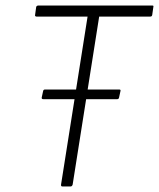

<svg xmlns="http://www.w3.org/2000/svg" viewBox="-20 -675 576 695"><path d="M137 -316Q130 -316 131 -322L136 -345Q137 -351 143 -351H410Q414 -351 415.5 -350Q417 -349 416 -345L411 -322Q410 -316 404 -316H291H250ZM206 0Q200 0 201 -7L297 -615H112Q110 -615 108 -616.5Q106 -618 107 -621L111 -650Q113 -655 119 -655H531Q534 -655 535 -654Q536 -653 535 -649L531 -621Q530 -615 524 -615H339L243 -7Q241 0 235 0Z"/></svg>

Font: Sofia Sans Semi Condensed ExtraLight
Style: Italic
Weight: 250
Italic angle: -9°
Version: Version 4.100